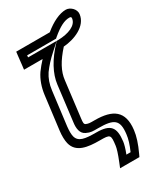

<svg xmlns="http://www.w3.org/2000/svg" viewBox="-234 -798 932 1110"><g transform="rotate(-30 232.0 -242.5)"><path d="M407 -718C365 -718 314 -694 262 -651H63H38L35 -626L28 -563L25 -538H50H149C131 -519 115 -499 101 -480C77 -445 61 -400 55 -352L27 -129C23 -97 24 -67 29 -46C46 25 120 35 199 35C271 35 273 37 264 108C262 124 253 154 234 201L221 233H254H332H350L358 216C382 165 397 119 401 82C416 -40 352 -81 233 -81C198 -81 193 -81 176 -88C167 -93 166 -101 170 -131L199 -367C205 -423 235 -477 291 -539C363 -544 455 -580 464 -656C468 -688 436 -718 407 -718ZM401 -668C412 -668 415 -665 414 -656C408 -611 350 -590 284 -588H273L264 -579C197 -509 157 -435 149 -367L120 -131C115 -95 119 -57 151 -43C177 -30 193 -31 227 -31C332 -31 363 -11 351 82C348 110 338 142 320 183H292C305 150 312 124 314 108C325 18 300 -15 205 -15C130 -15 89 -21 78 -63C74 -80 74 -100 77 -129L105 -352C110 -394 122 -426 141 -455C163 -485 189 -514 224 -545L272 -588H212H81L82 -601H265H275L283 -608C333 -650 369 -668 401 -668Z"/></g></svg>

Font: Gamestation Display Outline
Style: Italic
Weight: 400
Designer: Jonas Hecksher
Foundry: Jonas Hecksher, Playtypeª, e-types AS
Version: Version 1.003